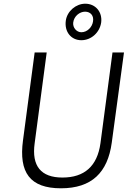

<svg xmlns="http://www.w3.org/2000/svg" viewBox="-20 -1006 726 1036"><path d="M526 -885C533 -942 495 -986 440 -986C390 -986 342 -946 335 -894C327 -834 364 -789 419 -789C472 -789 518 -830 526 -885ZM482 -891C478 -860 451 -832 419 -832C393 -832 372 -857 375 -884C379 -919 410 -943 439 -943C468 -943 487 -922 482 -891ZM583 -236 649 -723H587L522 -233C505 -109 435 -48 317 -48C201 -48 150 -110 167 -233L232 -723H167L104 -248C81 -76 141 10 309 10C475 10 561 -75 583 -236Z"/></svg>

Font: United Sans ExtraLight
Style: Italic
Weight: 200
Italic angle: -8°
Designer: Pablo Impallari, Rodrigo Fuenzalida (Modified by Dan O. Williams)
Version: Version 1.000;PS 001.000;hotconv 1.0.88;makeotf.lib2.5.64775